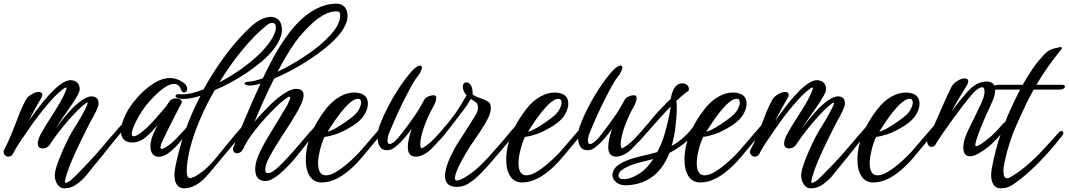

<svg xmlns="http://www.w3.org/2000/svg" viewBox="-43 -847 5833 1048"><path d="M309 181Q285 181 270.5 159.5Q256 138 256 109Q256 102 257.5 95Q259 88 260 81Q265 61 276 32Q287 3 301 -29Q315 -61 330 -90.5Q345 -120 358 -141Q363 -148 374 -166.5Q385 -185 397.5 -206Q410 -227 418 -243Q427 -260 431 -270Q435 -280 435 -284Q435 -287 433 -287Q428 -287 408 -270Q383 -248 352 -214.5Q321 -181 290 -142Q259 -103 234 -66Q219 -37 190 -37Q163 -37 163 -64Q163 -87 186 -127Q209 -167 237 -210Q256 -239 274 -269Q292 -299 304 -324Q312 -341 316 -351.5Q320 -362 320 -366Q320 -379 281 -344Q271 -335 260 -324.5Q249 -314 237 -300Q213 -274 188 -242.5Q163 -211 139 -178Q127 -161 116 -145Q105 -129 94 -113Q72 -82 55 -55Q38 -28 29 -10Q25 0 17.5 4Q10 8 2 8Q-8 8 -16.5 -0.5Q-25 -9 -23 -25L-22 -26Q0 -69 14.5 -103.5Q29 -138 42 -172Q53 -202 65.5 -233Q78 -264 97 -300Q105 -317 127.5 -331Q150 -345 167 -345Q188 -345 188 -330Q188 -320 177 -303Q166 -285 148 -252Q130 -219 113 -186Q129 -209 149 -235.5Q169 -262 191 -290Q218 -323 247 -352Q311 -415 350 -409Q392 -402 392 -359Q392 -348 380.5 -327Q369 -306 352.5 -281.5Q336 -257 320 -234Q310 -220 301 -207.5Q292 -195 287 -186Q283 -179 275.5 -168Q268 -157 260 -144Q276 -166 294 -189Q312 -212 329 -231Q367 -274 400.5 -297.5Q434 -321 456 -321Q495 -321 495 -282Q495 -258 450 -181Q443 -168 429 -140Q415 -112 399.5 -80Q384 -48 372 -23Q360 3 346.5 35.5Q333 68 323 98Q313 128 311 146Q310 150 314 151Q321 151 333 144Q344 138 367 115Q390 92 417.5 63.5Q445 35 468 9.5Q491 -16 501 -28L548 -83Q558 -95 564.5 -102.5Q571 -110 575 -114L595 -137Q600 -143 605 -149Q610 -155 615 -160Q619 -165 624 -165Q636 -165 636 -152Q636 -145 630 -139Q619 -125 606.5 -110Q594 -95 583 -82L523 -7L423 116Q403 139 373.5 160Q344 181 309 181Z M823 9Q803 9 790.5 -6Q778 -21 778 -48Q778 -67 784 -89Q786 -97 794.5 -116.5Q803 -136 812 -156Q815 -161 817 -166Q788 -128 753 -98.5Q718 -69 679 -69Q645 -70 631 -87.5Q617 -105 617 -130Q617 -158 629.5 -191Q642 -224 657 -249Q683 -290 720.5 -329.5Q758 -369 801 -395Q844 -421 883 -421Q927 -421 963 -392Q972 -385 975.5 -377Q979 -369 979 -363Q979 -354 974 -348Q969 -342 962 -342Q951 -342 945 -358Q939 -375 929 -382Q919 -389 907 -389Q883 -389 852 -367Q821 -345 791 -313Q756 -278 729.5 -236.5Q703 -195 689 -161Q676 -132 676 -117Q676 -103 687 -103Q702 -103 733 -128Q755 -145 780.5 -172Q806 -199 829 -226Q852 -253 865 -268Q870 -276 874.5 -283Q879 -290 883 -295Q894 -310 917 -310Q932 -310 942.5 -303Q953 -296 948 -284Q945 -279 940 -269.5Q935 -260 928 -246Q915 -222 899 -190Q883 -158 869 -130Q855 -102 848 -86Q833 -56 833 -43Q833 -34 840 -34Q843 -34 847.5 -36Q852 -38 858 -41Q876 -51 897 -69Q918 -87 942 -115Q953 -126 962 -136.5Q971 -147 979 -157Q982 -162 987 -162Q999 -162 999 -148Q999 -141 994 -136Q983 -122 972 -109Q961 -96 949 -83Q938 -70 926.5 -57Q915 -44 902 -33Q880 -11 859.5 -1Q839 9 823 9Z M961 181Q936 181 922.5 161.5Q909 142 909 108Q909 100 910 90Q911 80 913 70Q930 -22 964.5 -123Q999 -224 1051 -324Q1023 -315 999.5 -311Q976 -307 957 -307Q935 -307 925 -312.5Q915 -318 915 -323Q915 -333 935 -333Q940 -333 945 -332.5Q950 -332 954 -332Q999 -332 1068 -359Q1126 -464 1192 -551.5Q1258 -639 1329 -704Q1358 -730 1385.5 -742.5Q1413 -755 1435 -755Q1461 -755 1478.5 -737.5Q1496 -720 1496 -683Q1496 -663 1487 -640Q1461 -575 1385 -511Q1366 -495 1346 -480Q1326 -465 1306 -451Q1264 -423 1218.5 -398Q1173 -373 1129 -355Q1061 -237 1021 -125Q978 -2 976 85Q976 125 994 125Q1000 125 1007 122Q1014 119 1024 115Q1054 97 1076 78Q1098 59 1120 34Q1128 25 1140.5 10Q1153 -5 1168 -24Q1186 -46 1205.5 -70Q1225 -94 1242 -114Q1262 -138 1282 -160Q1286 -165 1291 -165Q1303 -165 1303 -152Q1303 -145 1297 -139Q1286 -125 1273.5 -110Q1261 -95 1250 -82Q1244 -75 1226.5 -54.5Q1209 -34 1186 -6Q1165 19 1142.5 46.5Q1120 74 1101 96Q1082 118 1070 130Q1016 181 961 181ZM1413 -709Q1351 -660 1283.5 -579Q1216 -498 1155 -398Q1202 -422 1250.5 -454.5Q1299 -487 1342 -524Q1385 -561 1416 -599.5Q1447 -638 1459 -674Q1463 -686 1463 -697Q1463 -722 1443 -722Q1429 -722 1413 -709Z M1406 141Q1350 141 1350 76Q1350 43 1367 2.5Q1384 -38 1407.5 -78Q1431 -118 1450 -149Q1454 -155 1464 -171.5Q1474 -188 1486.5 -208.5Q1499 -229 1510 -248Q1521 -267 1527 -277Q1541 -305 1541 -314Q1541 -324 1526.5 -315Q1512 -306 1480 -279Q1462 -262 1435 -234.5Q1408 -207 1379.5 -173.5Q1351 -140 1325.5 -104.5Q1300 -69 1285 -36Q1279 -23 1269.5 -16.5Q1260 -10 1251 -10Q1242 -10 1235.5 -16Q1229 -22 1229 -33Q1229 -41 1233 -49Q1243 -76 1261 -119.5Q1279 -163 1300 -212.5Q1321 -262 1342 -309.5Q1363 -357 1379 -391Q1360 -385 1345.5 -382.5Q1331 -380 1320 -380Q1311 -380 1308 -381Q1292 -385 1292 -392Q1292 -398 1311 -401Q1340 -401 1392 -420Q1400 -437 1409.5 -456.5Q1419 -476 1430 -497Q1452 -541 1480 -586.5Q1508 -632 1541 -675Q1558 -696 1576 -715.5Q1594 -735 1614 -752Q1703 -827 1793 -827Q1822 -827 1838 -809Q1854 -791 1854 -759Q1854 -729 1835 -697Q1819 -667 1788.5 -635.5Q1758 -604 1714 -570Q1693 -554 1672 -539.5Q1651 -525 1629 -511Q1585 -483 1539.5 -459Q1494 -435 1453 -418Q1394 -299 1346 -182Q1363 -203 1387 -228.5Q1411 -254 1430 -273Q1450 -293 1475.5 -313.5Q1501 -334 1527 -348Q1553 -362 1572 -362Q1595 -362 1604.5 -352.5Q1614 -343 1614 -328Q1614 -306 1600 -276.5Q1586 -247 1572 -224Q1565 -211 1546.5 -182Q1528 -153 1510 -125Q1501 -112 1493.5 -100.5Q1486 -89 1481 -80Q1449 -30 1429 7.5Q1409 45 1407 61Q1406 67 1405.5 71.5Q1405 76 1405 80Q1405 98 1418 98Q1425 98 1434 95Q1444 92 1462 77Q1480 62 1500 41.5Q1520 21 1537.5 2Q1555 -17 1564 -28L1638 -114Q1643 -121 1648.5 -126Q1654 -131 1659 -137Q1664 -143 1668.5 -148.5Q1673 -154 1678 -160Q1682 -165 1688 -165Q1699 -165 1699 -153Q1699 -147 1693 -139Q1682 -125 1669.5 -110Q1657 -95 1646 -82Q1642 -77 1635.5 -69Q1629 -61 1621 -50Q1605 -31 1586 -6.5Q1567 18 1550 37Q1530 59 1504.5 83.5Q1479 108 1453 124.5Q1427 141 1406 141ZM1472 -455Q1504 -470 1539 -490Q1623 -537 1695 -594Q1713 -609 1728.5 -623.5Q1744 -638 1757 -652Q1814 -713 1814 -763Q1814 -771 1811 -778Q1808 -785 1791 -785Q1761 -785 1729.5 -768.5Q1698 -752 1668.5 -726Q1639 -700 1613 -671Q1587 -642 1568 -616Q1546 -585 1521.5 -544Q1497 -503 1472 -455Z M1713 149Q1671 149 1648.5 115.5Q1626 82 1626 23Q1626 3 1629 -19Q1636 -75 1663 -134Q1690 -193 1736 -252Q1769 -295 1810 -318.5Q1851 -342 1890 -342Q1918 -342 1939 -331Q1965 -316 1965 -280Q1965 -254 1947 -222.5Q1929 -191 1885 -162Q1829 -127 1790.5 -114.5Q1752 -102 1729 -100Q1722 -89 1714.5 -66.5Q1707 -44 1701.5 -19.5Q1696 5 1694 24Q1694 28 1693.5 32.5Q1693 37 1693 42Q1693 110 1736 110Q1759 110 1788.5 93Q1818 76 1846.5 52Q1875 28 1897.5 5.5Q1920 -17 1929 -28L2003 -114L2023 -137Q2028 -143 2033 -149Q2038 -155 2043 -160Q2047 -165 2052 -165Q2063 -165 2063 -153Q2063 -147 2057 -139Q2047 -125 2034.5 -110Q2022 -95 2011 -82L1977 -41Q1957 -17 1934 10.5Q1911 38 1889 59Q1796 149 1713 149ZM1745 -128Q1765 -133 1792.5 -149Q1820 -165 1845.5 -183Q1871 -201 1885 -213Q1906 -230 1917 -251Q1928 -272 1928 -287Q1928 -308 1911 -308Q1903 -308 1894 -304Q1870 -293 1842 -262Q1814 -231 1788.5 -194Q1763 -157 1745 -128Z M2226 8Q2183 8 2183 -45Q2183 -82 2204 -144Q2185 -117 2161.5 -90Q2138 -63 2115 -45Q2092 -27 2072 -27Q2041 -27 2029.5 -48Q2018 -69 2018 -95Q2018 -112 2020.5 -128Q2023 -144 2027 -156Q2046 -208 2075 -264Q2104 -320 2139 -372.5Q2174 -425 2209 -463Q2235 -489 2250 -489Q2260 -489 2260 -478Q2260 -470 2253 -455.5Q2246 -441 2232 -424Q2221 -411 2202 -376.5Q2183 -342 2161.5 -299Q2140 -256 2120.5 -213Q2101 -170 2088 -138Q2072 -102 2072 -80Q2072 -61 2084 -61Q2102 -61 2134 -99Q2142 -109 2157.5 -129Q2173 -149 2190.5 -173Q2208 -197 2224 -220.5Q2240 -244 2249 -260L2272 -301Q2277 -312 2292.5 -319.5Q2308 -327 2324 -327Q2338 -327 2338 -313Q2338 -301 2333.5 -289Q2329 -277 2321 -263Q2307 -239 2292.5 -206.5Q2278 -174 2268 -144Q2258 -114 2255 -95Q2253 -85 2252 -76.5Q2251 -68 2251 -60Q2251 -51 2252 -47Q2254 -38 2258 -38Q2262 -38 2266 -41Q2284 -51 2305 -69Q2326 -87 2350 -115Q2361 -126 2369.5 -136.5Q2378 -147 2386 -157Q2389 -162 2395 -162Q2407 -162 2407 -148Q2407 -142 2401 -136Q2391 -123 2379.5 -110Q2368 -97 2357 -83Q2335 -58 2310 -33Q2291 -14 2268 -3Q2245 8 2226 8Z M2449 173Q2386 173 2386 112Q2386 95 2392 73Q2401 38 2420.5 -2Q2440 -42 2455 -65Q2467 -83 2479 -102Q2491 -121 2504 -141L2553 -219Q2566 -241 2566 -260Q2566 -282 2549 -293L2535 -302L2527 -307L2516 -289Q2509 -277 2502 -267Q2481 -238 2454 -203Q2427 -168 2402 -136Q2377 -104 2360 -85Q2355 -80 2350 -80Q2345 -80 2340.5 -84.5Q2336 -89 2336 -94Q2336 -98 2340 -102Q2379 -146 2415.5 -192Q2452 -238 2482 -290L2493 -309L2504 -327Q2496 -334 2489.5 -347.5Q2483 -361 2483 -373Q2483 -382 2487 -389Q2491 -396 2501 -397H2503Q2517 -397 2526 -383Q2537 -369 2537 -331Q2550 -322 2563 -317Q2576 -312 2587 -308Q2607 -301 2621.5 -292Q2636 -283 2636 -258Q2636 -254 2635.5 -248.5Q2635 -243 2634 -238Q2630 -218 2614.5 -189.5Q2599 -161 2579 -130.5Q2559 -100 2540 -73Q2534 -65 2529 -57.5Q2524 -50 2519 -42Q2433 97 2441 132Q2443 138 2450 138Q2465 138 2486 126Q2516 109 2542 88.5Q2568 68 2596 39Q2616 20 2648 -17Q2680 -54 2711 -89Q2716 -96 2721.5 -102Q2727 -108 2732 -114Q2740 -126 2752 -138L2772 -160Q2776 -165 2781 -165Q2792 -165 2792 -153Q2792 -147 2786 -139Q2776 -125 2763.5 -110Q2751 -95 2740 -82Q2730 -70 2718.5 -57Q2707 -44 2696 -30Q2662 10 2626 51.5Q2590 93 2558 122Q2535 142 2509.5 157.5Q2484 173 2449 173Z M2807 149Q2765 149 2742.5 115.5Q2720 82 2720 23Q2720 3 2723 -19Q2730 -75 2757 -134Q2784 -193 2830 -252Q2863 -295 2904 -318.5Q2945 -342 2984 -342Q3012 -342 3033 -331Q3059 -316 3059 -280Q3059 -254 3041 -222.5Q3023 -191 2979 -162Q2923 -127 2884.5 -114.5Q2846 -102 2823 -100Q2816 -89 2808.5 -66.5Q2801 -44 2795.5 -19.5Q2790 5 2788 24Q2788 28 2787.5 32.5Q2787 37 2787 42Q2787 110 2830 110Q2853 110 2882.5 93Q2912 76 2940.5 52Q2969 28 2991.5 5.5Q3014 -17 3023 -28L3097 -114L3117 -137Q3122 -143 3127 -149Q3132 -155 3137 -160Q3141 -165 3146 -165Q3157 -165 3157 -153Q3157 -147 3151 -139Q3141 -125 3128.5 -110Q3116 -95 3105 -82L3071 -41Q3051 -17 3028 10.5Q3005 38 2983 59Q2890 149 2807 149ZM2839 -128Q2859 -133 2886.5 -149Q2914 -165 2939.5 -183Q2965 -201 2979 -213Q3000 -230 3011 -251Q3022 -272 3022 -287Q3022 -308 3005 -308Q2997 -308 2988 -304Q2964 -293 2936 -262Q2908 -231 2882.5 -194Q2857 -157 2839 -128Z M3320 8Q3277 8 3277 -45Q3277 -82 3298 -144Q3279 -117 3255.5 -90Q3232 -63 3209 -45Q3186 -27 3166 -27Q3135 -27 3123.5 -48Q3112 -69 3112 -95Q3112 -112 3114.5 -128Q3117 -144 3121 -156Q3140 -208 3169 -264Q3198 -320 3233 -372.5Q3268 -425 3303 -463Q3329 -489 3344 -489Q3354 -489 3354 -478Q3354 -470 3347 -455.5Q3340 -441 3326 -424Q3315 -411 3296 -376.5Q3277 -342 3255.5 -299Q3234 -256 3214.5 -213Q3195 -170 3182 -138Q3166 -102 3166 -80Q3166 -61 3178 -61Q3196 -61 3228 -99Q3236 -109 3251.5 -129Q3267 -149 3284.5 -173Q3302 -197 3318 -220.5Q3334 -244 3343 -260L3366 -301Q3371 -312 3386.5 -319.5Q3402 -327 3418 -327Q3432 -327 3432 -313Q3432 -301 3427.5 -289Q3423 -277 3415 -263Q3401 -239 3386.5 -206.5Q3372 -174 3362 -144Q3352 -114 3349 -95Q3347 -85 3346 -76.5Q3345 -68 3345 -60Q3345 -51 3346 -47Q3348 -38 3352 -38Q3356 -38 3360 -41Q3378 -51 3399 -69Q3420 -87 3444 -115Q3455 -126 3463.5 -136.5Q3472 -147 3480 -157Q3483 -162 3489 -162Q3501 -162 3501 -148Q3501 -142 3495 -136Q3485 -123 3473.5 -110Q3462 -97 3451 -83Q3429 -58 3404 -33Q3385 -14 3362 -3Q3339 8 3320 8Z M3385 164Q3345 167 3322.5 149.5Q3300 132 3300 108Q3300 92 3310.5 75.5Q3321 59 3344 46Q3373 29 3406.5 19Q3440 9 3475 1Q3492 -3 3510 -7.5Q3528 -12 3545 -17L3563 -55Q3574 -79 3585 -116.5Q3596 -154 3605 -194.5Q3614 -235 3618 -266Q3579 -226 3542 -184Q3505 -142 3452 -82Q3445 -72 3439 -72Q3431 -72 3431 -84Q3431 -97 3444 -113L3516 -199Q3533 -220 3552.5 -241Q3572 -262 3594 -284L3618 -308Q3633 -392 3680 -392Q3697 -392 3707 -383.5Q3717 -375 3717 -362Q3717 -356 3716 -353L3713 -349Q3706 -347 3687 -330.5Q3668 -314 3649 -297Q3650 -288 3650.5 -278Q3651 -268 3651 -256Q3651 -209 3642 -137Q3638 -115 3633.5 -93Q3629 -71 3623 -50Q3646 -63 3666 -78.5Q3686 -94 3705 -113L3711 -119Q3718 -126 3724 -134Q3730 -142 3737 -150Q3740 -154 3745 -154Q3750 -154 3753.5 -149.5Q3757 -145 3757 -140Q3757 -135 3754 -132Q3735 -105 3713 -83Q3674 -46 3611 -12Q3546 153 3385 164ZM3363 131Q3373 131 3386 128Q3418 120 3453.5 96Q3489 72 3523 21Q3504 26 3485.5 30.5Q3467 35 3448 40Q3407 49 3363 73Q3347 82 3340 92.5Q3333 103 3333 111Q3333 131 3363 131Z M3780 149Q3738 149 3715.5 115.5Q3693 82 3693 23Q3693 3 3696 -19Q3703 -75 3730 -134Q3757 -193 3803 -252Q3836 -295 3877 -318.5Q3918 -342 3957 -342Q3985 -342 4006 -331Q4032 -316 4032 -280Q4032 -254 4014 -222.5Q3996 -191 3952 -162Q3896 -127 3857.5 -114.5Q3819 -102 3796 -100Q3789 -89 3781.5 -66.5Q3774 -44 3768.5 -19.5Q3763 5 3761 24Q3761 28 3760.5 32.5Q3760 37 3760 42Q3760 110 3803 110Q3826 110 3855.5 93Q3885 76 3913.5 52Q3942 28 3964.5 5.5Q3987 -17 3996 -28L4070 -114L4090 -137Q4095 -143 4100 -149Q4105 -155 4110 -160Q4114 -165 4119 -165Q4130 -165 4130 -153Q4130 -147 4124 -139Q4114 -125 4101.5 -110Q4089 -95 4078 -82L4044 -41Q4024 -17 4001 10.5Q3978 38 3956 59Q3863 149 3780 149ZM3812 -128Q3832 -133 3859.5 -149Q3887 -165 3912.5 -183Q3938 -201 3952 -213Q3973 -230 3984 -251Q3995 -272 3995 -287Q3995 -308 3978 -308Q3970 -308 3961 -304Q3937 -293 3909 -262Q3881 -231 3855.5 -194Q3830 -157 3812 -128Z M4383 181Q4359 181 4344.5 159.5Q4330 138 4330 109Q4330 102 4331.5 95Q4333 88 4334 81Q4339 61 4350 32Q4361 3 4375 -29Q4389 -61 4404 -90.5Q4419 -120 4432 -141Q4437 -148 4448 -166.5Q4459 -185 4471.5 -206Q4484 -227 4492 -243Q4501 -260 4505 -270Q4509 -280 4509 -284Q4509 -287 4507 -287Q4502 -287 4482 -270Q4457 -248 4426 -214.5Q4395 -181 4364 -142Q4333 -103 4308 -66Q4293 -37 4264 -37Q4237 -37 4237 -64Q4237 -87 4260 -127Q4283 -167 4311 -210Q4330 -239 4348 -269Q4366 -299 4378 -324Q4386 -341 4390 -351.5Q4394 -362 4394 -366Q4394 -379 4355 -344Q4345 -335 4334 -324.5Q4323 -314 4311 -300Q4287 -274 4262 -242.5Q4237 -211 4213 -178Q4201 -161 4190 -145Q4179 -129 4168 -113Q4146 -82 4129 -55Q4112 -28 4103 -10Q4099 0 4091.5 4Q4084 8 4076 8Q4066 8 4057.5 -0.5Q4049 -9 4051 -25L4052 -26Q4074 -69 4088.5 -103.5Q4103 -138 4116 -172Q4127 -202 4139.5 -233Q4152 -264 4171 -300Q4179 -317 4201.5 -331Q4224 -345 4241 -345Q4262 -345 4262 -330Q4262 -320 4251 -303Q4240 -285 4222 -252Q4204 -219 4187 -186Q4203 -209 4223 -235.5Q4243 -262 4265 -290Q4292 -323 4321 -352Q4385 -415 4424 -409Q4466 -402 4466 -359Q4466 -348 4454.5 -327Q4443 -306 4426.5 -281.5Q4410 -257 4394 -234Q4384 -220 4375 -207.5Q4366 -195 4361 -186Q4357 -179 4349.5 -168Q4342 -157 4334 -144Q4350 -166 4368 -189Q4386 -212 4403 -231Q4441 -274 4474.5 -297.5Q4508 -321 4530 -321Q4569 -321 4569 -282Q4569 -258 4524 -181Q4517 -168 4503 -140Q4489 -112 4473.5 -80Q4458 -48 4446 -23Q4434 3 4420.5 35.5Q4407 68 4397 98Q4387 128 4385 146Q4384 150 4388 151Q4395 151 4407 144Q4418 138 4441 115Q4464 92 4491.5 63.5Q4519 35 4542 9.5Q4565 -16 4575 -28L4622 -83Q4632 -95 4638.5 -102.5Q4645 -110 4649 -114L4669 -137Q4674 -143 4679 -149Q4684 -155 4689 -160Q4693 -165 4698 -165Q4710 -165 4710 -152Q4710 -145 4704 -139Q4693 -125 4680.5 -110Q4668 -95 4657 -82L4597 -7L4497 116Q4477 139 4447.5 160Q4418 181 4383 181Z M4724 149Q4682 149 4659.5 115.5Q4637 82 4637 23Q4637 3 4640 -19Q4647 -75 4674 -134Q4701 -193 4747 -252Q4780 -295 4821 -318.5Q4862 -342 4901 -342Q4929 -342 4950 -331Q4976 -316 4976 -280Q4976 -254 4958 -222.5Q4940 -191 4896 -162Q4840 -127 4801.5 -114.5Q4763 -102 4740 -100Q4733 -89 4725.5 -66.5Q4718 -44 4712.5 -19.5Q4707 5 4705 24Q4705 28 4704.5 32.5Q4704 37 4704 42Q4704 110 4747 110Q4770 110 4799.5 93Q4829 76 4857.5 52Q4886 28 4908.5 5.5Q4931 -17 4940 -28L5014 -114L5034 -137Q5039 -143 5044 -149Q5049 -155 5054 -160Q5058 -165 5063 -165Q5074 -165 5074 -153Q5074 -147 5068 -139Q5058 -125 5045.5 -110Q5033 -95 5022 -82L4988 -41Q4968 -17 4945 10.5Q4922 38 4900 59Q4807 149 4724 149ZM4756 -128Q4776 -133 4803.5 -149Q4831 -165 4856.5 -183Q4882 -201 4896 -213Q4917 -230 4928 -251Q4939 -272 4939 -287Q4939 -308 4922 -308Q4914 -308 4905 -304Q4881 -293 4853 -262Q4825 -231 4799.5 -194Q4774 -157 4756 -128Z M5251 6Q5215 6 5215 -43Q5215 -77 5235 -121.5Q5255 -166 5278 -210Q5298 -251 5314.5 -287Q5331 -323 5331 -347Q5331 -371 5318 -371Q5308 -371 5291 -359Q5273 -346 5250 -317L5231 -294Q5227 -288 5222.5 -282Q5218 -276 5213 -271Q5185 -234 5155.5 -193.5Q5126 -153 5102.5 -119Q5079 -85 5067 -64Q5057 -45 5042 -45Q5032 -45 5025 -53.5Q5018 -62 5018 -76Q5018 -84 5021 -93Q5041 -130 5059 -170Q5077 -210 5094 -250Q5108 -283 5122.5 -314.5Q5137 -346 5151 -374Q5160 -391 5182 -405Q5204 -419 5222 -419Q5242 -419 5242 -404Q5242 -393 5232 -377Q5218 -355 5194.5 -315.5Q5171 -276 5151 -239Q5160 -251 5171 -265.5Q5182 -280 5195 -296L5227 -334Q5256 -369 5284 -385.5Q5312 -402 5340 -402Q5389 -402 5389 -357Q5389 -330 5378 -304Q5367 -278 5360 -263Q5315 -167 5294.5 -108Q5274 -49 5284 -49Q5294 -49 5315.5 -63.5Q5337 -78 5368 -104Q5384 -119 5400 -136Q5416 -153 5433 -173Q5440 -181 5446 -181Q5453 -181 5453 -170Q5453 -159 5446 -148Q5440 -138 5426.5 -121.5Q5413 -105 5399 -90Q5350 -37 5294 -7Q5285 -2 5278.5 0.5Q5272 3 5267 4Q5263 5 5259.5 5.5Q5256 6 5251 6Z M5419 181Q5394 181 5380.5 161.5Q5367 142 5367 108Q5367 100 5368 90Q5369 80 5371 70Q5372 68 5372.5 63.5Q5373 59 5374 55Q5377 40 5382 17Q5387 -6 5393 -28Q5402 -66 5418.5 -113.5Q5435 -161 5457 -214Q5474 -254 5491 -289.5Q5508 -325 5525 -358H5395Q5379 -358 5379 -367Q5379 -384 5406 -384H5539Q5564 -428 5591 -468Q5618 -508 5650 -542Q5668 -563 5683.5 -571.5Q5699 -580 5714.5 -583.5Q5730 -587 5749 -591L5754 -583Q5711 -530 5677 -482Q5643 -434 5614 -384H5753Q5770 -384 5770 -374Q5770 -369 5762.5 -363.5Q5755 -358 5743 -358H5599Q5576 -317 5554 -271Q5532 -225 5508 -171Q5487 -125 5470 -72.5Q5453 -20 5443.5 23Q5434 66 5434 85Q5434 126 5454 126Q5464 126 5481 115Q5520 91 5550.5 65.5Q5581 40 5609 13Q5629 -6 5656 -35.5Q5683 -65 5706 -90Q5711 -95 5715 -100Q5719 -105 5723 -109L5740 -128Q5744 -132 5749 -132Q5761 -132 5761 -120Q5761 -115 5755 -107Q5749 -98 5743 -92L5731 -77Q5688 -23 5636 31Q5584 85 5528 130Q5505 148 5479.5 164.5Q5454 181 5419 181Z"/></svg>

Font: Birthstone Bounce Medium
Style: Regular
Weight: 500
Designer: Robert E. Leuschke
Foundry: Rob Leuschke
Version: Version 1.010; ttfautohint (v1.8.3)